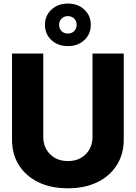

<svg xmlns="http://www.w3.org/2000/svg" viewBox="-20 -1021 745 1053"><path d="M352.5 11.7Q259.3 11.7 190.4 -21.7Q121.6 -55.2 83.7 -115.2Q45.9 -175.3 45.9 -255.9V-727.5H217.3V-270Q217.3 -212.9 254.6 -175.3Q292 -137.7 352.5 -137.7Q413.1 -137.7 450.2 -175Q487.3 -212.4 487.3 -270V-727.5H658.7V-255.9Q658.7 -175.8 620.6 -115.5Q582.5 -55.2 513.7 -21.7Q444.8 11.7 352.5 11.7ZM352.1 -768.1Q297.9 -768.1 262.2 -801Q226.6 -834 226.6 -884.8Q226.6 -935.5 262.2 -968.5Q297.9 -1001.5 352.1 -1001.5Q406.7 -1001.5 442.4 -968.5Q478 -935.5 478 -884.8Q478 -834 442.4 -801Q406.7 -768.1 352.1 -768.1ZM352.1 -836.9Q373 -836.9 386.7 -850.3Q400.4 -863.8 400.4 -884.8Q400.4 -905.8 386.7 -919.2Q373 -932.6 352.1 -932.6Q331.5 -932.6 317.9 -919.2Q304.2 -905.8 304.2 -884.8Q304.2 -863.8 317.9 -850.3Q331.5 -836.9 352.1 -836.9Z"/></svg>

Font: Inter Display ExtraBold
Style: Regular
Weight: 800
Designer: Rasmus Andersson
Foundry: rsms
Version: Version 4.000;git-a52131595